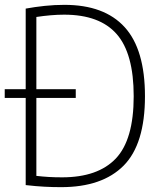

<svg xmlns="http://www.w3.org/2000/svg" viewBox="-20 -767 671 792"><path d="M232 5Q197 5 163.5 3.2Q130 1.5 86 -3.5V-731.5Q124 -738.5 165 -742.8Q206 -747 245.5 -747Q410.5 -747 494.2 -655Q578 -563 578 -370Q578 -172.5 490 -83.8Q402 5 232 5ZM236 -35.5Q384 -35.5 457.8 -113.2Q531.5 -191 531.5 -370Q531.5 -546.5 461.2 -626.5Q391 -706.5 244.5 -706.5Q217.5 -706.5 188.8 -704Q160 -701.5 130 -697V-41.5Q156 -38.5 181.2 -37Q206.5 -35.5 236 -35.5ZM-0.5 -363V-399H292.5V-363Z"/></svg>

Font: Encode Sans Semi Condensed ExtraLight
Style: Regular
Weight: 200
Width: 4
Designer: Multiple Designers
Foundry: Impallari Type
Version: Version 3.000; ttfautohint (v1.8.3) -l 8 -r 50 -G 200 -x 14 